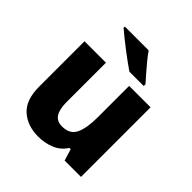

<svg xmlns="http://www.w3.org/2000/svg" viewBox="-206 -914 1071 1071"><g transform="rotate(45 329.5 -378.0)"><path d="M589 -549V0H460L439 -69H429Q403 -27 358 -8.5Q313 10 261 10Q176 10 122 -38Q68 -86 68 -191V-549H237V-238Q237 -182 255.5 -153Q274 -124 315 -124Q376 -124 398 -169.5Q420 -215 420 -300V-549ZM357 -766Q372 -744 394.5 -716.5Q417 -689 439.5 -663.5Q462 -638 478 -620V-606H365Q346 -619 319 -638.5Q292 -658 263.5 -680Q235 -702 210 -722Q185 -742 169 -756V-766Z"/></g></svg>

Font: Noto Sans Syriac ExtraBold
Style: Regular
Weight: 800
Designer: Patrick Giasson and the Monotype Design Team
Foundry: Monotype Imaging Inc.
Version: Version 3.000; ttfautohint (v1.8.4.7-5d5b)